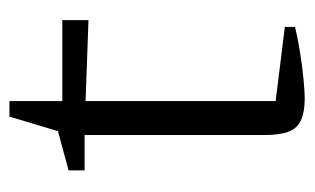

<svg xmlns="http://www.w3.org/2000/svg" viewBox="-146 -494 649 396"><g transform="rotate(-90 178.0 -295.5)"><path d="M174 9Q146 9 129 1.5Q112 -6 105 -24Q98 -42 98 -74V-445H25V-478L106 -500L136 -600H168V-491H335V-437L168 -443V-51L321 -32V-11Q301 -6 270.5 -1Q240 4 213 6.5Q186 9 174 9Z"/></g></svg>

Font: Manuale Light
Style: Regular
Weight: 300
Designer: Eduardo Tunni / Pablo Cosgaya
Foundry: Eduardo Tunni / Pablo Cosgaya
Version: Version 1.002